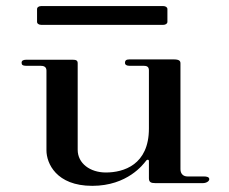

<svg xmlns="http://www.w3.org/2000/svg" viewBox="-20 -598 749 627"><path d="M281.2 8.9C397 8.9 448.5 -62.4 456.4 -72.3C460.4 -78.2 466.3 -77.2 466.3 -72.3V-15.8C466.3 -3 473.3 0 487.1 0H642.6C653.5 0 663.4 -5.9 663.4 -12.9C663.4 -19.8 655.4 -21.8 645.5 -21.8H592.1C579.2 -21.8 569.3 -29.7 569.3 -45.5V-391.1C569.3 -399 565.3 -404 547.5 -404H402C392.1 -404 388.1 -400 388.1 -393.1C388.1 -386.1 394.1 -383.2 402 -383.2H447.5C458.4 -383.2 466.3 -381.2 466.3 -368.3V-178.2C466.3 -59.4 383.2 -34.7 325.7 -34.7C274.3 -34.7 233.7 -64.4 233.7 -108.9V-391.1C233.7 -400 229.7 -403 216.8 -403H67.3C57.4 -403 50.5 -401 50.5 -393.1C50.5 -386.1 54.5 -383.2 64.4 -383.2H111.9C122.8 -383.2 131.7 -380.2 131.7 -367.3V-106.9C131.7 -65.3 163.4 8.9 281.2 8.9ZM114.9 -516.8H512.9C520.8 -516.8 526.7 -520.8 526.7 -526.7V-568.3C526.7 -574.3 520.8 -578.2 512.9 -578.2H114.9C106.9 -578.2 101 -574.3 101 -568.3V-526.7C101 -520.8 106.9 -516.8 114.9 -516.8Z"/></svg>

Font: Biblismive
Style: Regular
Weight: 400
Designer: Susan Drake
Foundry: Susan Drake
Version: Version 1.0; ttfautohint (v1.8.4.7-5d5b)